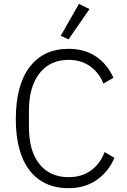

<svg xmlns="http://www.w3.org/2000/svg" viewBox="-20 -963 657 995"><path d="M335 -758.8 294.9 -777.8 389.2 -942.9 443.8 -916ZM335.9 12.2Q205.1 12.2 133.5 -79.8Q62 -171.9 62 -346.2Q62 -522 133.8 -616Q205.6 -710 335.9 -710Q417.5 -710 476.6 -670.7Q535.6 -631.3 567.9 -560.1L516.1 -529.8Q492.7 -587.4 446.3 -620.1Q399.9 -652.8 335.9 -652.8Q239.3 -652.8 184.6 -583Q129.9 -513.2 129.9 -388.2V-305.2Q129.9 -180.7 184.3 -112.8Q238.8 -44.9 335.9 -44.9Q403.3 -44.9 451.2 -79.3Q499 -113.8 522 -174.8L573.2 -145Q541 -71.3 480 -29.5Q418.9 12.2 335.9 12.2Z"/></svg>

Font: Anuphan Light
Style: Regular
Weight: 300
Designer: Mike Abbink, Paul van der Laan, Pieter van Rosmalen, Mint Tantisuwanna
Foundry: Bold Monday; Cadson Demak
Version: Version 3.002;hotconv 1.0.109;makeotfexe 2.5.65596